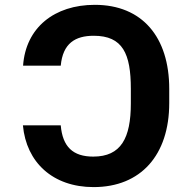

<svg xmlns="http://www.w3.org/2000/svg" viewBox="-20 -757 788 787"><path d="M229 -243.3H73.9C87.7 -91.6 196.4 9.9 363.6 9.9C557.2 9.9 673.7 -121.4 673.7 -334.5V-392.8C673.7 -605.1 562.9 -737.2 368.6 -737.2C203.1 -737.2 85.6 -644.2 74.6 -487.9H229C237.6 -579.5 288.4 -610.4 364.3 -610.4C483.3 -610.4 516.3 -536.6 516.3 -392.8V-333.1C516.3 -191.1 476.2 -115.1 362.2 -115.1C279.1 -115.1 236.5 -155.2 229 -243.3Z"/></svg>

Font: Magic Ui Pro
Style: Bold
Weight: 700
Designer: Stefan Endress, Andreas Faust
Version: Version 1.000;FEAKit 1.0